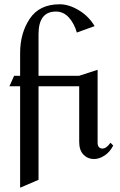

<svg xmlns="http://www.w3.org/2000/svg" viewBox="-20 -738 561 897"><path d="M419 5Q390 5 370 -15.5Q350 -36 350 -75V-335H160V102L74 139V-335H24L46 -384H74V-490Q74 -583 119 -650.5Q164 -718 259 -718Q302 -718 348.5 -690Q395 -662 422 -616L339 -586Q327 -628 302 -656Q277 -684 241 -684Q160 -684 160 -578V-384H350L436 -412V-71Q436 -58 442 -51Q448 -44 459 -44Q477 -44 496 -71L509 -58Q493 -27 468 -11Q443 5 419 5Z"/></svg>

Font: Amita
Style: Regular
Weight: 400
Designer: Eduardo Rodriguez Tunni, Modular Infotech, Brian J. Bonislawsky
Foundry: Eduardo Rodriguez Tunni, Modular Infotech, Brian J. Bonislawsky
Version: Version 1.004